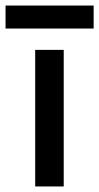

<svg xmlns="http://www.w3.org/2000/svg" viewBox="-51 -673 358 693"><path d="M76 0V-493H179V0ZM-31 -570V-653H287V-570Z"/></svg>

Font: Space Grotesk Light Medium
Style: Regular
Weight: 500
Version: Version 2.000